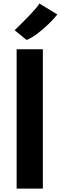

<svg xmlns="http://www.w3.org/2000/svg" viewBox="-20 -1100 354 1120"><path d="M77 0V-812.5H230V0ZM135 -867 65.5 -923.5Q69.5 -927.5 84.2 -942Q99 -956.5 119 -976.5Q139 -996.5 158.8 -1017.5Q178.5 -1038.5 192.5 -1055.2Q206.5 -1072 209 -1080L314.5 -1015.5Q293 -988 260.2 -956.8Q227.5 -925.5 193.5 -900.5Q159.5 -875.5 135 -867Z"/></svg>

Font: Merriweather Sans
Style: Bold
Weight: 700
Designer: Eben Sorkin
Foundry: Eben Sorkin
Version: Version 1.008; ttfautohint (v1.7.19-72a1) -l 8 -r 50 -G 200 